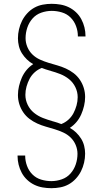

<svg xmlns="http://www.w3.org/2000/svg" viewBox="-20 -843 540 1006"><path d="M249 143Q226 143 203 139Q180 135 159.5 125Q139 115 122 99Q105 83 94 62.5Q83 42 77.5 19.5Q72 -3 72 -26V-28H112V-26Q112 0 121.5 26Q131 52 150 71Q169 90 195.5 98Q222 106 249 106Q277 106 304 96.5Q331 87 349.5 66Q368 45 377 18Q386 -9 386 -37Q386 -61 376.5 -83.5Q367 -106 350 -122.5Q333 -139 311 -149Q289 -159 266 -166Q243 -173 220 -179.5Q197 -186 175 -196Q153 -206 134 -220.5Q115 -235 101.5 -255Q88 -275 81 -298Q74 -321 74 -345Q74 -368 79.5 -391.5Q85 -415 94.5 -436.5Q104 -458 119 -476Q134 -494 154 -507Q136 -517 121 -531.5Q106 -546 95 -563.5Q84 -581 79 -601.5Q74 -622 74 -642Q74 -666 79.5 -689.5Q85 -713 95.5 -734Q106 -755 122.5 -773Q139 -791 159.5 -802.5Q180 -814 203.5 -818.5Q227 -823 251 -823Q274 -823 297 -819Q320 -815 340.5 -805Q361 -795 378 -779Q395 -763 406 -742.5Q417 -722 422.5 -699.5Q428 -677 428 -654V-652H388V-654Q388 -680 378.5 -706Q369 -732 350 -751Q331 -770 304.5 -778Q278 -786 251 -786Q223 -786 196 -776.5Q169 -767 150.5 -746Q132 -725 123 -698Q114 -671 114 -643Q114 -619 123.5 -596.5Q133 -574 150 -557.5Q167 -541 189 -531Q211 -521 234 -514Q257 -507 280 -500.5Q303 -494 325 -484Q347 -474 366 -459.5Q385 -445 398.5 -425Q412 -405 419 -382Q426 -359 426 -335Q426 -312 420.5 -288.5Q415 -265 405.5 -243.5Q396 -222 381 -204Q366 -186 346 -173Q364 -163 379 -148.5Q394 -134 405 -116.5Q416 -99 421 -78.5Q426 -58 426 -38Q426 -14 420.5 9.5Q415 33 404.5 54Q394 75 377.5 93Q361 111 340.5 122.5Q320 134 296.5 138.5Q273 143 249 143ZM301 -193Q322 -201 338.5 -216Q355 -231 365 -250Q375 -269 381 -290.5Q387 -312 387 -334Q387 -361 375 -386Q363 -411 342 -428Q321 -445 295.5 -455Q270 -465 244 -472V-473H241Q230 -476 219.5 -479.5Q209 -483 199 -487Q178 -479 161.5 -464Q145 -449 135 -430Q125 -411 119 -389.5Q113 -368 113 -346Q113 -319 125 -294Q137 -269 158 -252Q179 -235 204.5 -225Q230 -215 256 -208V-207H259Q270 -204 280.5 -200.5Q291 -197 301 -193Z"/></svg>

Font: Iosevka Curly Slab Extralight
Style: Regular
Weight: 200
Monospace: yes
Designer: Belleve Invis
Foundry: Belleve Invis
Version: Version 22.1.2; ttfautohint (v1.8.4)